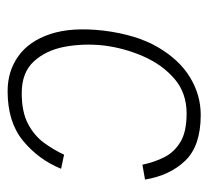

<svg xmlns="http://www.w3.org/2000/svg" viewBox="-42 -508 560 517"><g transform="rotate(90 238.5 -250.0)"><path d="M226 10Q172 10 131.5 -19Q91 -48 72 -105.5Q53 -163 63 -249Q74 -337 107.5 -394.5Q141 -452 188.5 -481Q236 -510 290 -510Q373 -510 413 -468.5Q453 -427 464 -360L424 -353Q417 -386 403.5 -412.5Q390 -439 362.5 -455.5Q335 -472 286 -472Q231 -472 193 -439.5Q155 -407 132.5 -356Q110 -305 103 -249Q97 -194 106.5 -143.5Q116 -93 146 -60.5Q176 -28 231 -28Q282 -28 314 -45Q346 -62 365 -88Q384 -114 397 -142L435 -134Q410 -73 359.5 -31.5Q309 10 226 10Z"/></g></svg>

Font: Haskoy ExtraLight
Style: Italic
Weight: 200
Designer: Ertekin Erdin
Foundry: Ertekin Erdin
Version: Version 2.000; ttfautohint (v1.8.4.7-5d5b)